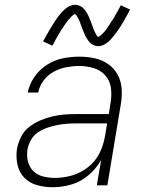

<svg xmlns="http://www.w3.org/2000/svg" viewBox="-20 -775 616 803"><path d="M201 8Q240 8 279 -3.5Q318 -15 350.5 -42.5Q383 -70 403 -106L385 0H429L486 -343Q491 -375 488.5 -406.5Q486 -438 471 -464.5Q456 -491 431 -508Q406 -525 375 -531.5Q344 -538 312 -538Q277 -538 242.5 -531Q208 -524 176.5 -504Q145 -484 124 -453.5Q103 -423 96 -388H140Q145 -415 162.5 -438.5Q180 -462 205.5 -475.5Q231 -489 258 -494Q285 -499 312 -499Q342 -499 371 -490.5Q400 -482 419.5 -460.5Q439 -439 443.5 -409.5Q448 -380 443 -349L435 -298H301Q275 -298 249.5 -296Q224 -294 198.5 -288Q173 -282 148.5 -271.5Q124 -261 102 -244Q80 -227 68 -202.5Q56 -178 51 -153Q46 -119 53 -86.5Q60 -54 82 -31.5Q104 -9 135.5 -0.5Q167 8 201 8ZM210 -31Q184 -31 160 -37Q136 -43 119 -60Q102 -77 96.5 -101.5Q91 -126 95 -151Q99 -171 110 -190.5Q121 -210 139.5 -222Q158 -234 178.5 -241Q199 -248 219.5 -252Q240 -256 260 -257.5Q280 -259 301 -259H428L419 -205Q413 -169 396.5 -135Q380 -101 349 -76.5Q318 -52 282 -41.5Q246 -31 210 -31ZM391 -582Q402 -582 412.5 -587Q423 -592 431.5 -599Q440 -606 448 -615.5Q456 -625 461 -631.5Q466 -638 472 -646.5Q478 -655 484 -664.5Q490 -674 496.5 -685Q503 -696 510 -708.5Q517 -721 524 -735L485 -753Q482 -747 479 -741Q476 -735 472.5 -729Q469 -723 466 -718Q463 -713 460.5 -708Q458 -703 455 -698Q452 -693 449 -689Q446 -685 443.5 -681Q441 -677 438.5 -673Q436 -669 433.5 -665.5Q431 -662 429 -659Q427 -656 425 -653Q423 -650 420.5 -647Q418 -644 413.5 -639Q409 -634 405.5 -631Q402 -628 398 -624.5Q394 -621 390 -621Q388 -621 384 -627.5Q380 -634 378.5 -637.5Q377 -641 374.5 -646Q372 -651 370 -656.5Q368 -662 366 -668Q364 -674 362 -679Q360 -684 358 -689Q356 -694 354 -699Q352 -704 349.5 -709Q347 -714 344.5 -719Q342 -724 339 -728Q336 -732 332.5 -736Q329 -740 325 -743.5Q321 -747 316 -749.5Q311 -752 305.5 -753.5Q300 -755 294 -755Q283 -755 272 -750Q261 -745 253 -738Q245 -731 236.5 -721.5Q228 -712 223 -705.5Q218 -699 212.5 -690.5Q207 -682 201 -672.5Q195 -663 188.5 -652Q182 -641 175 -628.5Q168 -616 160 -602L199 -584Q203 -590 206 -596Q209 -602 212 -608Q215 -614 218 -619Q221 -624 224 -629Q227 -634 230 -639Q233 -644 235.5 -648.5Q238 -653 241 -657Q244 -661 246.5 -664.5Q249 -668 251 -671.5Q253 -675 255.5 -678Q258 -681 260 -684Q262 -687 264.5 -690Q267 -693 271.5 -698Q276 -703 279 -706Q282 -709 286.5 -712.5Q291 -716 294 -716Q296 -716 300.5 -709.5Q305 -703 306.5 -699.5Q308 -696 310.5 -691Q313 -686 315 -680.5Q317 -675 319 -669Q321 -663 323 -658Q325 -653 327 -648Q329 -643 331 -638Q333 -633 335.5 -628Q338 -623 340.5 -618.5Q343 -614 346 -609.5Q349 -605 352.5 -601Q356 -597 360 -593.5Q364 -590 369 -587.5Q374 -585 379.5 -583.5Q385 -582 391 -582Z"/></svg>

Font: Iosevka Sparkle XLtObl
Style: Regular
Weight: 200
Italic angle: -9°
Designer: Belleve Invis
Foundry: Belleve Invis
Version: Version 4.5.0; ttfautohint (v1.8.3)